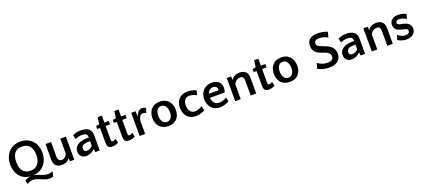

<svg xmlns="http://www.w3.org/2000/svg" viewBox="73 -2039 7889 3588"><g transform="rotate(-20 4017.5 -245.5)"><path d="M373 -665C167 -665 51 -512 51 -322C51 -152 144 -3 334 11C296 14 251 28 215 56L235 128C276 97 325 89 354 89C453 89 547 174 658 174C680 174 704 171 728 162L754 64C718 78 686 84 657 84C557 84 482 22 385 11C591 2 695 -158 695 -329C695 -509 581 -665 373 -665ZM370 -86C243 -86 174 -170 174 -329C174 -470 228 -567 369 -567C510 -567 573 -469 573 -329C573 -193 514 -86 370 -86Z M803 -460V-147C803 -26 874 12 961 12C1018 12 1082 -4 1112 -64H1116L1122 0H1208V-460H1097V-168C1079 -110 1037 -77 990 -77C945 -77 913 -107 913 -161V-460Z M1714 0V-313C1714 -368 1691 -409 1659 -434C1625 -461 1573 -475 1507 -475C1443 -475 1390 -462 1345 -436L1366 -353C1405 -375 1447 -386 1498 -386C1535 -386 1562 -380 1579 -368C1596 -356 1604 -337 1604 -311V-296H1561C1409 -296 1311 -231 1311 -121C1311 -42 1362 12 1446 12C1510 12 1578 -18 1614 -63H1618L1626 0ZM1489 -77C1449 -77 1428 -96 1428 -137C1428 -198 1476 -225 1585 -225H1604V-134C1579 -100 1532 -77 1489 -77Z M1864 -106C1864 -33 1882 12 1963 12C2008 12 2060 -2 2085 -23L2067 -102C2034 -84 2020 -78 2003 -78C1980 -78 1974 -89 1974 -129V-393H2062V-460H1974V-599H1890L1872 -463L1807 -453V-393H1864Z M2196 -106C2196 -33 2214 12 2295 12C2340 12 2392 -2 2417 -23L2399 -102C2366 -84 2352 -78 2335 -78C2312 -78 2306 -89 2306 -129V-393H2394V-460H2306V-599H2222L2204 -463L2139 -453V-393H2196Z M2799 -449C2776 -466 2751 -475 2724 -475C2657 -475 2630 -420 2602 -364H2598L2593 -460H2507V0H2617V-267C2634 -323 2651 -378 2703 -378C2723 -378 2757 -370 2770 -360Z M3077 -475C2919 -475 2845 -362 2845 -232C2845 -102 2918 12 3080 12C3238 12 3310 -97 3310 -227C3310 -357 3239 -475 3077 -475ZM3079 -71C2998 -71 2963 -150 2963 -235C2963 -318 2997 -389 3074 -389C3156 -389 3192 -311 3192 -226C3192 -143 3157 -71 3079 -71Z M3800 -435C3763 -459 3695 -475 3632 -475C3465 -475 3394 -362 3394 -234C3394 -102 3470 12 3625 12C3698 12 3768 -14 3805 -38L3785 -132C3749 -98 3689 -77 3641 -77C3555 -77 3512 -150 3512 -240C3512 -318 3544 -389 3635 -389C3684 -389 3746 -368 3776 -346Z M4112 -475C3959 -475 3875 -362 3875 -230C3875 -101 3956 12 4105 12C4185 12 4254 -20 4289 -42L4271 -124C4232 -96 4171 -75 4122 -75C4035 -75 3991 -140 3986 -220H4277C4288 -235 4296 -276 4296 -305C4296 -413 4229 -475 4112 -475ZM4109 -389C4155 -389 4188 -358 4188 -315C4188 -307 4187 -302 4186 -298H3995C4012 -354 4054 -389 4109 -389Z M4826 0V-313C4826 -434 4751 -475 4664 -475C4597 -475 4531 -448 4503 -392H4499L4494 -460H4408V0H4518V-295C4536 -353 4602 -386 4646 -386C4691 -386 4716 -358 4716 -304V0Z M4976 -106C4976 -33 4994 12 5075 12C5120 12 5172 -2 5197 -23L5179 -102C5146 -84 5132 -78 5115 -78C5092 -78 5086 -89 5086 -129V-393H5174V-460H5086V-599H5002L4984 -463L4919 -453V-393H4976Z M5492 -475C5334 -475 5260 -362 5260 -232C5260 -102 5333 12 5495 12C5653 12 5725 -97 5725 -227C5725 -357 5654 -475 5492 -475ZM5494 -71C5413 -71 5378 -150 5378 -235C5378 -318 5412 -389 5489 -389C5571 -389 5607 -311 5607 -226C5607 -143 5572 -71 5494 -71Z M6184 -501C6184 -548 6222 -570 6281 -570C6334 -570 6404 -552 6451 -521L6478 -627C6432 -648 6358 -665 6285 -665C6166 -665 6073 -620 6073 -492C6073 -355 6178 -318 6262 -290C6311 -274 6397 -244 6397 -167C6397 -117 6360 -84 6275 -84C6196 -84 6134 -113 6084 -151L6054 -43C6108 -13 6189 12 6276 12C6399 12 6513 -37 6513 -181C6513 -318 6409 -365 6313 -399C6236 -426 6184 -445 6184 -501Z M6991 0V-313C6991 -368 6968 -409 6936 -434C6902 -461 6850 -475 6784 -475C6720 -475 6667 -462 6622 -436L6643 -353C6682 -375 6724 -386 6775 -386C6812 -386 6839 -380 6856 -368C6873 -356 6881 -337 6881 -311V-296H6838C6686 -296 6588 -231 6588 -121C6588 -42 6639 12 6723 12C6787 12 6855 -18 6891 -63H6895L6903 0ZM6766 -77C6726 -77 6705 -96 6705 -137C6705 -198 6753 -225 6862 -225H6881V-134C6856 -100 6809 -77 6766 -77Z M7542 0V-313C7542 -434 7467 -475 7380 -475C7313 -475 7247 -448 7219 -392H7215L7210 -460H7124V0H7234V-295C7252 -353 7318 -386 7362 -386C7407 -386 7432 -358 7432 -304V0Z M7811 -393C7869 -393 7921 -365 7947 -344L7976 -434C7935 -461 7868 -475 7816 -475C7716 -475 7647 -424 7647 -335C7647 -286 7668 -224 7758 -202L7854 -178C7894 -168 7904 -153 7904 -130C7904 -91 7876 -68 7826 -68C7778 -68 7716 -89 7671 -133L7645 -38C7681 -13 7745 12 7815 12C7928 12 7999 -52 7999 -138C7999 -185 7978 -256 7867 -281L7796 -297C7751 -307 7741 -325 7741 -345C7741 -376 7767 -393 7811 -393Z"/></g></svg>

Font: Quattrocento Sans
Style: Bold
Weight: 700
Designer: Pablo Impallari
Foundry: Pablo Impallari, Igino Marini, Brenda Gallo
Version: Version 2.000